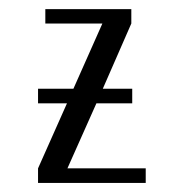

<svg xmlns="http://www.w3.org/2000/svg" viewBox="-20 -404 374 424"><path d="M64 0V-32.2L127.9 -175.8H64V-208H142.1L206.1 -352.1H80.1V-383.8H270V-352.1L207 -208H272V-175.8H192.9L128.9 -32.2H301.8V0Z"/></svg>

Font: Gawaa
Style: Regular
Weight: 400
Designer: T. Christopher White
Version: Version 1.0